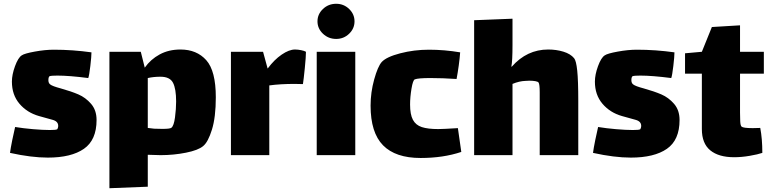

<svg xmlns="http://www.w3.org/2000/svg" viewBox="-20 -786 4074 1016"><path d="M233 48Q146 48 33 23Q36 -1 45 -45.5Q54 -90 60 -114Q102 -107 154.5 -102.5Q207 -98 244 -98Q276 -98 283 -102Q284 -103 286 -108.5Q288 -114 288 -120Q288 -144 258 -152Q249 -154 186 -172Q123 -190 83 -237Q43 -284 43 -354Q43 -391 59.5 -436Q76 -481 95 -493Q109 -503 164 -513Q219 -523 265 -523Q364 -523 464 -509Q464 -487 458 -436.5Q452 -386 447 -373Q346 -386 284 -386Q252 -386 243 -383Q240 -382 238 -376.5Q236 -371 236 -362Q236 -346 246 -339Q257 -330 302 -318Q356 -303 394.5 -286.5Q433 -270 462 -236.5Q491 -203 491 -151Q491 -45 424 1.5Q357 48 233 48Z M1122 -271Q1122 -166 1101.5 -100Q1081 -34 1055 -13Q1029 9 964 22Q899 35 830 35Q810 35 762 33V202L559 210V-512H725L746 -428Q777 -472 825 -498Q873 -524 935 -524Q1021 -524 1071.5 -467.5Q1122 -411 1122 -271ZM912 -249Q912 -316 895.5 -348Q879 -380 829 -380Q793 -380 762 -373V-109L796 -105Q811 -104 840 -104Q880 -104 887 -110Q900 -120 906 -164.5Q912 -209 912 -249Z M1599 -512Q1599 -486 1593 -426Q1587 -366 1583 -341Q1571 -342 1539 -342Q1464 -342 1405 -334V35H1202V-512H1372L1396 -424H1397Q1431 -470 1470.5 -497Q1510 -524 1541 -524Q1556 -524 1573.5 -520.5Q1591 -517 1599 -512Z M1660 -673Q1660 -711 1689 -738.5Q1718 -766 1759 -766Q1799 -766 1827.5 -738.5Q1856 -711 1856 -673Q1856 -635 1827.5 -607.5Q1799 -580 1759 -580Q1718 -580 1689 -607.5Q1660 -635 1660 -673ZM1656 -512H1860V35H1656Z M2421 18Q2325 50 2206 50Q2073 50 2007 -17Q1941 -84 1941 -227Q1941 -297 1960 -365.5Q1979 -434 2000 -458Q2025 -485 2098 -504Q2171 -523 2250 -523Q2332 -523 2415 -509Q2413 -479 2407.5 -439Q2402 -399 2396 -368Q2323 -373 2257 -373Q2193 -373 2175 -366Q2165 -362 2157.5 -317Q2150 -272 2150 -233Q2150 -180 2165 -152Q2180 -124 2212 -113.5Q2244 -103 2299 -103Q2323 -103 2403 -108Z M3040 -253V35H2836V-251Q2836 -255 2836 -297.5Q2836 -340 2830 -349Q2827 -354 2813 -356.5Q2799 -359 2782 -359L2761 -358Q2728 -357 2692 -342V35H2489V-679L2692 -687V-548Q2692 -462 2686 -434L2688 -433Q2768 -524 2881 -524Q2924 -524 2961.5 -512.5Q2999 -501 3018 -478Q3029 -465 3034.5 -412.5Q3040 -360 3040 -253Z M3318 48Q3231 48 3118 23Q3121 -1 3130 -45.5Q3139 -90 3145 -114Q3187 -107 3239.5 -102.5Q3292 -98 3329 -98Q3361 -98 3368 -102Q3369 -103 3371 -108.5Q3373 -114 3373 -120Q3373 -144 3343 -152Q3334 -154 3271 -172Q3208 -190 3168 -237Q3128 -284 3128 -354Q3128 -391 3144.5 -436Q3161 -481 3180 -493Q3194 -503 3249 -513Q3304 -523 3350 -523Q3449 -523 3549 -509Q3549 -487 3543 -436.5Q3537 -386 3532 -373Q3431 -386 3369 -386Q3337 -386 3328 -383Q3325 -382 3323 -376.5Q3321 -371 3321 -362Q3321 -346 3331 -339Q3342 -330 3387 -318Q3441 -303 3479.5 -286.5Q3518 -270 3547 -236.5Q3576 -203 3576 -151Q3576 -45 3509 1.5Q3442 48 3318 48Z M3896 -190Q3896 -168 3897 -145Q3898 -122 3904 -116Q3913 -108 3963 -108L4003 -109Q4014 -52 4014 23Q3991 31 3947.5 38.5Q3904 46 3865 46Q3783 46 3738.5 9.5Q3694 -27 3694 -103V-396H3605V-504L3694 -512L3747 -643L3896 -652V-512H4022V-396H3896Z"/></svg>

Font: Lalezar
Style: Regular
Weight: 400
Designer: Borna Izadpanah
Foundry: Borna Izadpanah
Version: Version 1.003;November 28, 2018;FontCreator 11.5.0.2421 64-b